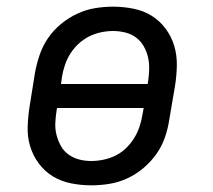

<svg xmlns="http://www.w3.org/2000/svg" viewBox="-20 -548 640 576"><path d="M254 8Q223 8 193 2Q163 -4 138.5 -19Q114 -34 96.5 -57.5Q79 -81 70.5 -109Q62 -137 63 -168Q64 -199 69 -230L85 -330Q90 -357 99 -383.5Q108 -410 124 -433.5Q140 -457 163 -476Q186 -495 212 -507Q238 -519 265 -523.5Q292 -528 319 -528Q350 -528 380 -522Q410 -516 434.5 -501Q459 -486 476.5 -462.5Q494 -439 502.5 -411Q511 -383 510.5 -352Q510 -321 505 -290L488 -190Q484 -163 475 -136.5Q466 -110 449.5 -86.5Q433 -63 410.5 -44Q388 -25 362 -13Q336 -1 308.5 3.5Q281 8 254 8ZM163 -296H423L424 -302Q427 -321 427.5 -340Q428 -359 424 -376.5Q420 -394 411 -409.5Q402 -425 388 -435.5Q374 -446 356 -450.5Q338 -455 319 -455Q301 -455 282.5 -451Q264 -447 247 -438.5Q230 -430 215.5 -416.5Q201 -403 191 -387Q181 -371 175 -353.5Q169 -336 166 -318ZM254 -65Q272 -65 291 -69Q310 -73 327 -81.5Q344 -90 358 -103.5Q372 -117 382 -133Q392 -149 398 -166.5Q404 -184 407 -202L411 -224H151L150 -218Q147 -199 146 -180Q145 -161 149.5 -143.5Q154 -126 162.5 -110.5Q171 -95 185.5 -84.5Q200 -74 217.5 -69.5Q235 -65 254 -65Z"/></svg>

Font: Iosevka Etoile
Style: Italic
Weight: 400
Italic angle: -9°
Designer: Belleve Invis
Foundry: Belleve Invis
Version: Version 22.1.2; ttfautohint (v1.8.4)